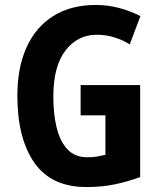

<svg xmlns="http://www.w3.org/2000/svg" viewBox="-20 -744 651 774"><path d="M305 -401H545V-30Q492 -11 441 -0.5Q390 10 328 10Q187 10 118.5 -88Q50 -186 50 -359Q50 -470 86.5 -552Q123 -634 194 -679Q265 -724 367 -724Q415 -724 461.5 -711.5Q508 -699 546 -679L503 -565Q475 -583 440.5 -593.5Q406 -604 370 -604Q293 -604 244 -540.5Q195 -477 195 -355Q195 -284 208.5 -229Q222 -174 252 -142Q282 -110 332 -110Q357 -110 372 -113Q387 -116 405 -120V-279H305Z"/></svg>

Font: Noto Sans Malayalam Condensed
Style: Bold
Weight: 700
Width: 3
Designer: Jelle Bosma - Monotype Design Team
Foundry: Monotype Imaging Inc.
Version: Version 2.104; ttfautohint (v1.8.4.7-5d5b)